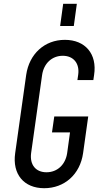

<svg xmlns="http://www.w3.org/2000/svg" viewBox="-20 -976 534 1012"><path d="M297 -839H369L385 -956H313ZM213 16C319 16 402 -56 418 -169L445 -362H266L254 -278H349L334 -169C325 -108 282 -68 225 -68C168 -68 136 -108 144 -169L202 -581C211 -642 254 -682 311 -682C367 -682 401 -642 392 -581L388 -554H472L476 -581C493 -692 429 -766 322 -766C215 -766 134 -692 118 -581L60 -169C44 -58 106 16 213 16Z"/></svg>

Font: Mohave
Style: Italic
Weight: 400
Italic angle: -8°
Designer: Gumpita Rahayu
Foundry: Tokotype
Version: Version 2.002;PS 002.002;hotconv 1.0.88;makeotf.lib2.5.64775